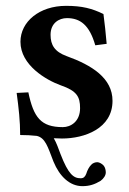

<svg xmlns="http://www.w3.org/2000/svg" viewBox="-20 -464 441 657"><path d="M37 -146C44 -94 49 -50 49 -2C69 -2 88 -1 106 1C135 8 143 37 163 89C184 140 219 173 262 173C286 173 304 167 324 155C335 147 342 136 342 126C342 119 340 109 335 103C330 97 320 91 313 91C306 91 297 94 292 100C285 107 279 118 275 131C271 141 266 146 256 146C232 146 214 133 187 63C180 45 174 26 164 9C173 9 182 10 192 10C269 10 365 -24 365 -119C365 -197 294 -241 208 -272C167 -287 153 -310 153 -345C153 -385 182 -402 209 -402C254 -402 286 -379 306 -309L345 -314C342 -350 338 -386 334 -416C295 -435 261 -444 206 -444C115 -444 50 -390 50 -321C50 -241 138 -190 188 -172C243 -153 254 -133 254 -94C254 -48 222 -29 195 -29C120 -29 95 -62 77 -148Z"/></svg>

Font: Libertinus Serif Semibold
Style: Regular
Weight: 600
Designer: Philipp H. Poll, Khaled Hosny
Foundry: Caleb Maclennan
Version: Version 7.050;RELEASE